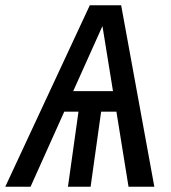

<svg xmlns="http://www.w3.org/2000/svg" viewBox="-52 -709 649 729"><path d="M390 -285H332L292 0H206L246 -285H192L64 0H-32L289 -689H408L534 0H436ZM377 -363 337 -610 226 -363Z"/></svg>

Font: Fira Sans
Style: Italic
Weight: 400
Italic angle: -8°
Designer: bBox Type GmbH & Carrois Corporate GbR & Edenspiekermann AG
Foundry: bBox Type GmbH & Carrois Corporate GbR & Edenspiekermann AG
Version: Version 4.301